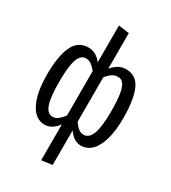

<svg xmlns="http://www.w3.org/2000/svg" viewBox="-233 -883 1080 1216"><g transform="rotate(30 307.5 -275.0)"><path d="M268.7 -768.2 346.7 -757.4V-496.9Q390.3 -551.3 447.2 -551.3Q523.6 -551.3 554.9 -479.2Q586.2 -407.2 586.2 -270.8Q586.2 -185.6 569 -121.8Q551.8 -57.9 518.5 -23.1Q485.1 11.8 438.5 11.8Q413.8 11.8 390.3 -2.6Q366.7 -16.9 346.7 -45.6V206.7L268.7 217.4V-45.6Q249.2 -17.4 224.4 -2.8Q199.5 11.8 174.9 11.8Q128.2 11.8 95.4 -23.1Q62.6 -57.9 45.9 -121.5Q29.2 -185.1 29.2 -270.8Q29.2 -405.6 62.8 -478.5Q96.4 -551.3 172.8 -551.3Q200 -551.3 223.6 -538.7Q247.2 -526.2 268.7 -499ZM119 -270.8Q119 -157.4 136.9 -107.2Q154.9 -56.9 192.3 -56.9Q213.3 -56.9 229.2 -68.7Q245.1 -80.5 268.7 -109.2V-435.4Q245.6 -462.1 230.3 -472.8Q214.9 -483.6 192.3 -483.6Q154.9 -483.6 136.9 -433.6Q119 -383.6 119 -270.8ZM346.7 -434.4V-109.2Q366.7 -81.5 382.8 -69.2Q399 -56.9 420.5 -56.9Q459 -56.9 478.5 -107.9Q497.9 -159 497.9 -270.8Q497.9 -347.7 490.8 -394.1Q483.6 -440.5 468.5 -462.1Q453.3 -483.6 428.2 -483.6Q404.1 -483.6 385.9 -472.1Q367.7 -460.5 346.7 -434.4Z"/></g></svg>

Font: Fira Code Fixed
Style: Regular
Weight: 400
Monospace: yes
Designer: Carrois Corporate, Edenspiekermann AG, Nikita Prokopov
Foundry: Carrois Corporate, Edenspiekermann AG, Nikita Prokopov
Version: Version 5.002